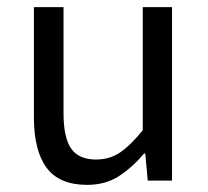

<svg xmlns="http://www.w3.org/2000/svg" viewBox="-20 -506 584 538"><path d="M224 12Q146 12 110.5 -36Q75 -84 75 -178V-486H158V-189Q158 -120 179.5 -89.5Q201 -59 249 -59Q287 -59 316 -78.5Q345 -98 380 -141V-486H462V0H394L387 -76H384Q350 -36 312.5 -12Q275 12 224 12Z"/></svg>

Font: TypoPRO Source Sans Pro
Style: Regular
Weight: 400
Designer: Paul D. Hunt
Foundry: Adobe Systems Incorporated
Version: Version 2.020;PS 2.000;hotconv 1.0.86;makeotf.lib2.5.63406